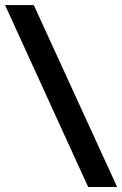

<svg xmlns="http://www.w3.org/2000/svg" viewBox="-46 -609 483 759"><path d="M-26 -589H87.5L417 130.2H302.5Z"/></svg>

Font: Podkova VF Beta
Style: Regular
Weight: 400
Designer: Ilya Yudin
Foundry: Cyreal (www.cyreal.org)
Version: Version 2.100